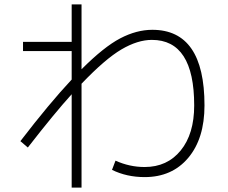

<svg xmlns="http://www.w3.org/2000/svg" viewBox="-20 -803 1040 876"><path d="M85 -612H307V-783H352V-487Q454 -589 528.5 -628Q603 -667 675 -667Q913 -667 913 -322Q913 -171 839 -83Q765 5 640 5Q558 5 491 -28L507 -70Q571 -41 640 -41Q743 -41 804.5 -116.5Q866 -192 866 -322Q866 -621 673 -621Q608 -621 534 -577.5Q460 -534 352 -421V53H307V-373Q229 -287 107 -130L73 -159Q205 -331 307 -440V-570H85Z"/></svg>

Font: Mplus 1p Light
Style: Regular
Weight: 300
Version: Version 1.061